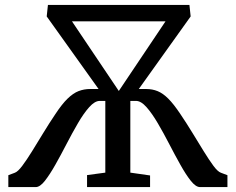

<svg xmlns="http://www.w3.org/2000/svg" viewBox="-20 -763 962 783"><path d="M14 0V-48.5L40.5 -58.5Q53 -63 71 -87Q89 -111 110.8 -146.2Q132.5 -181.5 156.8 -221.2Q181 -261 206 -298Q233 -339 255.8 -361Q278.5 -383 300.5 -391.5Q322.5 -400 348 -400H382L170.5 -696L175.5 -743H752.5L757.5 -696L546 -400H576.5Q601.5 -400 623 -391.2Q644.5 -382.5 666.5 -360.5Q688.5 -338.5 715.5 -298Q740.5 -261 764.8 -221.2Q789 -181.5 810.8 -146.2Q832.5 -111 850.2 -87Q868 -63 881 -58.5L907.5 -48.5V0H796Q778.5 0 758.2 -25.5Q738 -51 715.8 -90.8Q693.5 -130.5 670.2 -175.5Q647 -220.5 623.5 -260.5Q600 -300.5 577.5 -326Q555 -351.5 534.5 -351.5H511.5V-59L592 -47.5V0H335V-49L409.5 -59V-351.5H387Q366.5 -351.5 343.8 -326Q321 -300.5 297.8 -260.5Q274.5 -220.5 251.2 -175.5Q228 -130.5 205.5 -90.8Q183 -51 163 -25.5Q143 0 125.5 0ZM273.5 -676 464.5 -392 655 -676Z"/></svg>

Font: Merriweather 24pt SemiCondensed
Style: Regular
Weight: 400
Width: 4
Designer: Eben Sorkin
Foundry: Eben Sorkin
Version: Version 2.100